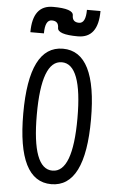

<svg xmlns="http://www.w3.org/2000/svg" viewBox="-65 -1060 677 1103"><g transform="rotate(5 273.5 -508.0)"><path d="M78.1 -390.6Q78.1 -781.2 273.4 -781.2Q468.8 -781.2 468.8 -390.6Q468.8 0 273.4 0Q78.1 0 78.1 -390.6ZM156.2 -390.6Q156.2 -78.1 273.4 -78.1Q390.6 -78.1 390.6 -390.6Q390.6 -703.1 273.4 -703.1Q156.2 -703.1 156.2 -390.6ZM78.1 -859.4Q78.1 -1015.6 195.3 -1015.6Q312.5 -1015.6 312.5 -976.6Q312.5 -937.5 351.6 -937.5Q390.6 -937.5 390.6 -1015.6H468.8Q468.8 -859.4 351.6 -859.4Q234.4 -859.4 234.4 -898.4Q234.4 -937.5 195.3 -937.5Q156.2 -937.5 156.2 -859.4Z"/></g></svg>

Font: Luculent
Style: Regular
Weight: 400
Monospace: yes
Designer: Andrew Kensler
Version: Version 1.0.0-845fa02f9341